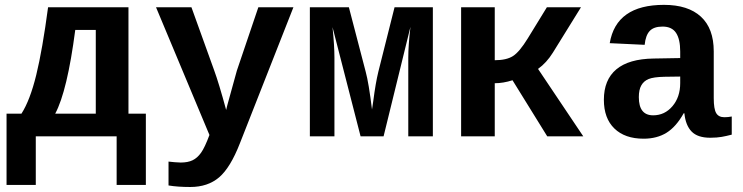

<svg xmlns="http://www.w3.org/2000/svg" viewBox="-20 -558 3040 786"><path d="M372.1 -435.5H288.1Q255.4 -185.1 206.1 -92.8H372.1ZM126.5 0V199.2H6.8V-92.8H67.9Q103 -147.5 128.4 -251.2Q153.8 -355 176.8 -528.3H505.9V-92.8H577.1V199.2H457.5V0Z M758.8 207.5Q707 207.5 669.9 201.2V103.5L694.8 106L719.7 107.4Q749 107.4 768.3 98.1Q787.6 88.9 803 67.4Q818.4 45.9 837.4 -5.4L618.7 -528.3H763.7L856.4 -271Q876 -217.8 905.8 -107.9L910.2 -126L949.7 -269L1037.6 -528.3H1181.2L962.4 27.8Q923.3 128.4 877 168Q830.6 207.5 758.8 207.5Z M1550.3 0H1456.1L1341.3 -446.8Q1349.1 -371.1 1349.1 -321.3V0H1248.5V-528.3H1408.2L1477.1 -264.2Q1489.3 -219.7 1502.9 -109.9L1508.3 -146Q1517.6 -218.3 1528.8 -264.2L1595.2 -528.3H1752V0H1651.4V-321.3Q1651.4 -371.6 1660.2 -447.8Z M1867.7 -528.3H2005.4V-311.5Q2053.2 -311.5 2079.8 -328.4Q2106.4 -345.2 2140.6 -400.9L2218.8 -528.3H2358.4L2243.2 -342.3Q2217.3 -300.8 2182.6 -275.9L2367.7 0H2220.2L2078.1 -229.5Q2040 -217.3 2005.4 -217.3V0H1867.7Z M2614.7 9.8Q2538.1 9.8 2495.1 -32Q2452.1 -73.7 2452.1 -149.4Q2452.1 -231.4 2503.2 -274.2Q2554.2 -316.9 2655.8 -318.4L2764.6 -320.3V-347.2Q2764.6 -397.5 2747.6 -423.3Q2730.5 -449.2 2692.4 -449.2Q2656.7 -449.2 2639.9 -431.4Q2623 -413.6 2619.1 -374.5L2476.1 -381.3Q2502.4 -538.1 2698.2 -538.1Q2796.9 -538.1 2849.4 -489.7Q2901.9 -441.4 2901.9 -347.7V-156.2Q2901.9 -111.8 2911.9 -95Q2921.9 -78.1 2945.3 -78.1Q2960.9 -78.1 2975.6 -81.1V-6.8Q2963.4 -3.9 2953.6 -1.5Q2943.8 1 2934.1 2.4Q2924.3 3.9 2913.3 4.9Q2902.3 5.9 2887.7 5.9Q2835.9 5.9 2811.3 -19.5Q2786.6 -44.9 2781.7 -94.2H2778.8Q2748 -39.1 2708.7 -14.6Q2669.4 9.8 2614.7 9.8ZM2764.6 -244.6 2699.2 -243.7Q2655.3 -242.7 2635.5 -234.6Q2615.7 -226.6 2605.5 -208.7Q2595.2 -190.9 2595.2 -160.2Q2595.2 -85.9 2653.8 -85.9Q2701.2 -85.9 2732.9 -123.3Q2764.6 -160.6 2764.6 -217.8Z"/></svg>

Font: Liberation Mono
Style: Bold
Weight: 700
Monospace: yes
Designer: Steve Matteson
Foundry: Ascender Corporation
Version: Version 2.1.5